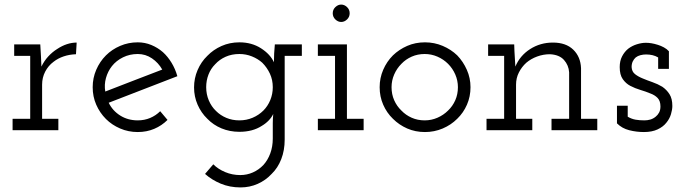

<svg xmlns="http://www.w3.org/2000/svg" viewBox="-20 -569 2989 839"><path d="M235 0V-50H164V-199Q164 -230 177.5 -256Q191 -282 214 -299Q233 -314 258 -322.5Q283 -331 312 -332L315 -383Q294 -383 272.5 -376Q251 -369 230 -355Q209 -342 191 -322.5Q173 -303 161 -278Q160 -297 160 -300Q160 -303 159 -323L156 -375H42V-325H112V-50H35V0Z M582 -333Q616 -333 644 -314Q672 -295 689 -265Q626 -241 564 -217Q502 -193 440 -169Q435 -199 443 -228Q451 -257 469 -280Q488 -304 517.5 -318.5Q547 -333 582 -333ZM712 -45 680 -83Q661 -64 636 -53.5Q611 -43 582 -43Q539 -43 505.5 -64Q472 -85 455 -120Q530 -149 605 -178Q680 -207 755 -236Q746 -268 729.5 -295Q713 -322 692 -341Q669 -361 641 -372.5Q613 -384 582 -384Q541 -384 505 -368.5Q469 -353 443 -327Q416 -300 400.5 -264Q385 -228 385 -188Q385 -147 400.5 -111.5Q416 -76 443 -49Q469 -23 505 -7.5Q541 8 582 8Q621 8 654 -6Q687 -20 712 -45Z M876 191Q905 217 944.5 233.5Q984 250 1031 250Q1071 250 1106 234.5Q1141 219 1167 191Q1194 165 1209 126.5Q1224 88 1224 41V-325H1299V-375H1181Q1179 -354 1178 -335.5Q1177 -317 1177 -297Q1161 -332 1120.5 -358Q1080 -384 1026 -384Q984 -384 948 -368Q912 -352 886 -325Q859 -299 843.5 -263Q828 -227 828 -187Q828 -147 843.5 -111.5Q859 -76 886 -50Q912 -23 948 -8Q984 7 1026 7Q1055 7 1079.5 0.5Q1104 -6 1124 -19Q1141 -29 1154 -42.5Q1167 -56 1174 -71Q1173 -61 1172.5 -50Q1172 -39 1172 -31V36Q1172 72 1161 101.5Q1150 131 1131 152Q1111 173 1085 184.5Q1059 196 1030 196Q995 196 964 183Q933 170 912 149ZM1026 -333Q1055 -333 1081 -322.5Q1107 -312 1126 -295Q1147 -274 1159.5 -247Q1172 -220 1172 -188Q1172 -158 1161 -131.5Q1150 -105 1131 -86Q1111 -66 1084 -54.5Q1057 -43 1026 -43Q995 -43 969 -54Q943 -65 924 -84Q904 -103 892.5 -130Q881 -157 881 -188Q881 -217 891 -243Q901 -269 920 -288Q939 -309 966 -321Q993 -333 1026 -333Z M1569 0V-50H1496V-375H1369V-325H1444V-50H1369V0ZM1508 -511Q1508 -527 1496.5 -538Q1485 -549 1471 -549Q1457 -549 1445.5 -538Q1434 -527 1434 -511Q1434 -495 1445.5 -484Q1457 -473 1471 -473Q1485 -473 1496.5 -484Q1508 -495 1508 -511Z M1978 -50Q2005 -76 2020.5 -111.5Q2036 -147 2036 -188Q2036 -228 2020 -264Q2004 -300 1978 -327Q1951 -353 1914.5 -368.5Q1878 -384 1837 -384Q1795 -384 1759.5 -368.5Q1724 -353 1697 -327Q1670 -300 1654.5 -264Q1639 -228 1639 -188Q1639 -147 1654.5 -111.5Q1670 -76 1697 -50Q1724 -23 1759.5 -7.5Q1795 8 1837 8Q1878 8 1914.5 -7.5Q1951 -23 1978 -50ZM1734 -86Q1714 -105 1702.5 -131Q1691 -157 1691 -188Q1691 -217 1702.5 -243.5Q1714 -270 1734 -290Q1753 -310 1779 -321.5Q1805 -333 1836 -333Q1865 -333 1891.5 -321.5Q1918 -310 1938 -290Q1958 -270 1969.5 -243.5Q1981 -217 1981 -188Q1981 -157 1969.5 -131Q1958 -105 1938 -86Q1918 -66 1891.5 -54.5Q1865 -43 1836 -43Q1805 -43 1779 -54.5Q1753 -66 1734 -86Z M2306 0V-50H2235V-199Q2235 -228 2247.5 -252.5Q2260 -277 2280 -295Q2300 -312 2327 -322Q2354 -332 2383 -332Q2424 -330 2444.5 -307Q2465 -284 2467 -253V-50H2390V0H2590V-50H2519V-271Q2517 -321 2485 -352Q2453 -383 2396 -383Q2341 -383 2296.5 -354.5Q2252 -326 2232 -278Q2231 -297 2230 -312Q2229 -327 2228 -346L2227 -375H2113V-325H2183V-50H2106V0Z M2892 -33Q2906 -50 2912 -70Q2918 -90 2918 -106Q2918 -138 2905.5 -157.5Q2893 -177 2874 -190Q2854 -202 2831 -210Q2808 -218 2789 -226Q2769 -234 2755 -245Q2741 -256 2740 -276Q2740 -290 2745 -300.5Q2750 -311 2758 -318Q2767 -325 2779 -328Q2791 -331 2803 -331Q2818 -331 2831 -328Q2844 -325 2856 -318V-268H2903V-345Q2894 -355 2881 -362Q2868 -369 2855 -373Q2839 -378 2826.5 -380Q2814 -382 2802 -382Q2784 -382 2763 -375.5Q2742 -369 2725 -356Q2709 -343 2698.5 -323Q2688 -303 2688 -276Q2688 -242 2701.5 -223Q2715 -204 2734 -194Q2755 -183 2778.5 -176Q2802 -169 2821 -161Q2841 -154 2853.5 -141Q2866 -128 2866 -104Q2866 -88 2860 -77Q2854 -66 2845 -59Q2834 -50 2821.5 -46.5Q2809 -43 2796 -43Q2775 -43 2757.5 -46Q2740 -49 2723 -59V-107H2676V-30Q2698 -8 2729.5 0Q2761 8 2794 8Q2829 8 2853.5 -3.5Q2878 -15 2892 -33Z"/></svg>

Font: Josefin Slab Thin Medium
Style: Regular
Weight: 500
Version: Version 2.000